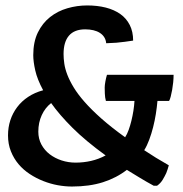

<svg xmlns="http://www.w3.org/2000/svg" viewBox="-20 -663 670 702"><path d="M367.2 -293.9Q363.8 -306.2 363.3 -320.8Q362.8 -335.4 362.8 -342.8Q362.8 -351.1 365.2 -364.7Q367.7 -378.4 371.1 -389.6H614.7Q614.7 -377 613.3 -362.3Q611.8 -347.7 609.4 -334Q606.9 -320.3 604 -309.3Q601.1 -298.3 598.1 -293.9H555.7Q553.7 -271 549.8 -246.3Q545.9 -221.7 539.8 -197.8Q533.7 -173.8 525.6 -152.1Q517.6 -130.4 507.3 -113.8Q527.8 -100.1 550 -86.4Q572.3 -72.8 597.2 -58.6Q593.3 -43.9 587.9 -30.3Q582.5 -18.6 574.7 -5.6Q566.9 7.3 554.2 16.1H542Q515.1 1.5 491 -13.2Q466.8 -27.8 443.8 -42Q406.2 -12.7 356.7 3.2Q307.1 19 243.2 19Q218.3 19 191.4 14.2Q164.6 9.3 138.4 -1Q112.3 -11.2 88.9 -26.6Q65.4 -42 47.9 -62.7Q30.3 -83.5 19.8 -109.9Q9.3 -136.2 9.3 -168Q9.3 -197.3 17.8 -223.4Q26.4 -249.5 42.7 -271.2Q59.1 -293 83 -308.8Q106.9 -324.7 137.7 -333Q116.2 -373 108.9 -405.5Q101.6 -438 101.6 -461.4Q101.6 -509.8 118.4 -544.2Q135.3 -578.6 163.1 -600.6Q190.9 -622.6 226.3 -632.8Q261.7 -643.1 298.8 -643.1Q335.9 -643.1 366.7 -635.3Q397.5 -627.4 419.7 -611.8Q441.9 -596.2 454.3 -571.8Q466.8 -547.4 466.8 -514.6Q453.1 -512.2 437 -510.3Q423.3 -508.3 405.5 -506.8Q387.7 -505.4 368.2 -504.9Q367.2 -517.1 361.3 -526.6Q355.5 -536.1 345.2 -542.7Q335 -549.3 321.3 -552.5Q307.6 -555.7 291.5 -555.7Q252 -555.7 232.2 -532.7Q212.4 -509.8 212.4 -465.3Q212.4 -449.2 215.1 -430.4Q217.8 -411.6 226.1 -389.9Q234.4 -368.2 249.5 -343.3Q264.6 -318.4 289.6 -290Q314.5 -261.7 350.8 -229.5Q387.2 -197.3 437.5 -161.1Q444.8 -172.4 450.4 -188Q456.1 -203.6 460.4 -221.4Q464.8 -239.3 467.8 -258.1Q470.7 -276.9 471.7 -293.9ZM256.3 -68.4Q285.2 -68.4 313 -74.7Q340.8 -81.1 366.2 -94.7Q293.5 -147.5 245.4 -195.3Q197.3 -243.2 167 -286.1Q145 -269 132.6 -241.9Q120.1 -214.8 120.1 -181.6Q120.1 -155.8 131.3 -134.8Q142.6 -113.8 161.6 -99.1Q180.7 -84.5 205.3 -76.4Q230 -68.4 256.3 -68.4Z"/></svg>

Font: Basic
Style: Regular
Weight: 400
Designer: Magnus Gaarde
Foundry: Magnus Gaarde
Version: Version 1.003; ttfautohint (v1.1) -l 6 -r 16 -G 0 -x 16 -D l